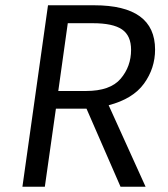

<svg xmlns="http://www.w3.org/2000/svg" viewBox="-20 -708 636 728"><path d="M392 -309 532 0H437L308 -296H192L150 0H65L162 -688H337Q568 -688 568 -520Q568 -449 526 -391Q484 -333 392 -309ZM201 -363H306Q398 -363 437.5 -409.5Q477 -456 477 -519Q477 -573 442.5 -596.5Q408 -620 332 -620H237Z"/></svg>

Font: Fira Sans Book
Style: Italic
Weight: 350
Italic angle: -8°
Designer: bBox Type GmbH & Carrois Corporate GbR & Edenspiekermann AG
Foundry: bBox Type GmbH & Carrois Corporate GbR & Edenspiekermann AG
Version: Version 4.301